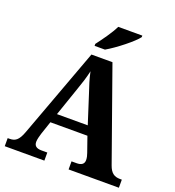

<svg xmlns="http://www.w3.org/2000/svg" viewBox="-162 -1057 1077 1184"><g transform="rotate(20 376.5 -465.5)"><path d="M313 -784V-771H381C444 -807 543 -886 568 -921V-931H410C389 -886 342 -822 313 -784ZM4 0H264V-53H226C192 -53 177 -66 177 -92C177 -108 184 -133 189 -149L218 -235H461L496 -135C500 -124 505 -107 505 -91C505 -63 485 -53 456 -53H423V0H753V-53H741C703 -53 680 -69 664 -114L451 -714H313L96 -126C74 -66 52 -53 16 -53H4ZM239 -296 304 -485C320 -530 333 -570 343 -615C352 -569 367 -525 382 -480L441 -296Z"/></g></svg>

Font: Noto Serif Lao
Style: Bold
Weight: 700
Designer: Monotype Design Team
Foundry: Monotype Imaging Inc.
Version: Version 2.003